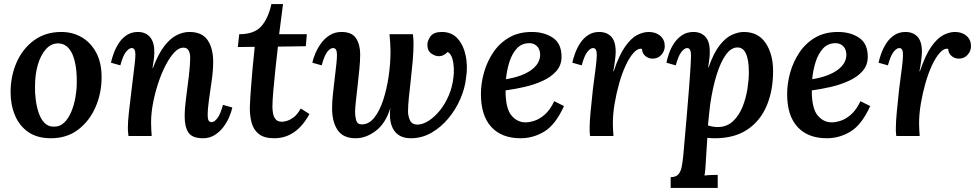

<svg xmlns="http://www.w3.org/2000/svg" viewBox="-20 -668 4789 943"><path d="M281 -511Q337 -511 381.5 -485Q426 -459 452.5 -409.5Q479 -360 479 -289Q479 -210 449 -141.5Q419 -73 363.5 -31Q308 11 230 11Q163 11 119 -19.5Q75 -50 53.5 -101.5Q32 -153 32 -215Q32 -295 62 -362.5Q92 -430 148 -470.5Q204 -511 281 -511ZM266 -455Q231 -455 205.5 -426.5Q180 -398 166 -350.5Q152 -303 152 -245Q151 -213 155.5 -178.5Q160 -144 170 -114Q180 -84 198 -65Q216 -46 243 -46Q274 -45 295.5 -66Q317 -87 330.5 -120Q344 -153 350.5 -190Q357 -227 357 -260Q358 -290 354.5 -323.5Q351 -357 341.5 -386.5Q332 -416 313.5 -435Q295 -454 266 -455Z M977 11Q924 11 905.5 -17Q887 -45 887 -96Q887 -135 894 -188Q901 -241 907.5 -294Q914 -347 914 -386Q914 -406 906.5 -420Q899 -434 880 -434Q858 -434 836 -410.5Q814 -387 793.5 -347.5Q773 -308 757 -259.5Q741 -211 731.5 -161Q722 -111 722 -66Q722 -52 723 -32Q724 -12 725 0H611Q609 -16 608.5 -23.5Q608 -31 608 -41Q608 -70 613 -115.5Q618 -161 626 -226Q635 -301 640 -340.5Q645 -380 645 -400Q645 -432 627 -432Q614 -432 599 -413.5Q584 -395 571 -347L525 -360Q529 -380 538.5 -406Q548 -432 563.5 -456Q579 -480 602.5 -495.5Q626 -511 657 -511Q696 -511 717.5 -485Q739 -459 738 -408Q737 -385 734.5 -368.5Q732 -352 729 -334H731Q758 -405 788 -443Q818 -481 849 -496Q880 -511 910 -511Q973 -511 1000 -470.5Q1027 -430 1027 -365Q1027 -322 1020 -273.5Q1013 -225 1006.5 -179.5Q1000 -134 1000 -100Q1000 -68 1019 -68Q1032 -68 1047 -86.5Q1062 -105 1075 -153L1121 -140Q1117 -120 1106 -94Q1095 -68 1077 -44Q1059 -20 1034 -4.5Q1009 11 977 11Z M1370 -648 1351 -500H1487L1482 -441L1345 -439Q1339 -389 1333 -331.5Q1327 -274 1322.5 -223.5Q1318 -173 1318 -143Q1318 -128 1321 -111Q1324 -94 1334 -82Q1344 -70 1366 -70Q1374 -70 1389.5 -74.5Q1405 -79 1423 -92.5Q1441 -106 1457 -135L1500 -108Q1435 11 1327 11Q1277 11 1251 -10Q1225 -31 1216 -64.5Q1207 -98 1207 -136Q1208 -172 1211.5 -221Q1215 -270 1220 -326.5Q1225 -383 1231 -438L1148 -437L1155 -500Q1228 -500 1262.5 -538Q1297 -576 1313 -648Z M2150 -511Q2199 -511 2228 -478Q2257 -445 2267.5 -393.5Q2278 -342 2269 -286Q2264 -236 2241.5 -183.5Q2219 -131 2182.5 -87Q2146 -43 2099 -16Q2052 11 1998 11Q1941 11 1915 -28Q1889 -67 1897 -137Q1874 -62 1826 -25.5Q1778 11 1727 11Q1665 11 1638 -29.5Q1611 -70 1611 -136Q1611 -167 1615 -204.5Q1619 -242 1623.5 -279.5Q1628 -317 1631.5 -348.5Q1635 -380 1635 -399Q1635 -432 1616 -432Q1602 -432 1587.5 -413.5Q1573 -395 1560 -347L1514 -360Q1518 -380 1529 -406Q1540 -432 1557.5 -456Q1575 -480 1600 -495.5Q1625 -511 1657 -511Q1709 -511 1729 -479.5Q1749 -448 1749 -401Q1749 -369 1745 -329Q1741 -289 1736.5 -248Q1732 -207 1728 -172Q1724 -137 1724 -115Q1724 -97 1729.5 -77Q1735 -57 1757 -57Q1792 -57 1818.5 -90.5Q1845 -124 1862.5 -178Q1880 -232 1889 -294.5Q1898 -357 1898 -415Q1898 -432 1896.5 -457Q1895 -482 1893 -500H2008Q2010 -483 2010.5 -472.5Q2011 -462 2011 -453Q2011 -415 2007 -368.5Q2003 -322 1997.5 -275Q1992 -228 1988 -187.5Q1984 -147 1984 -120Q1984 -100 1993 -78.5Q2002 -57 2029 -56Q2056 -56 2085 -74.5Q2114 -93 2140 -125Q2166 -157 2184 -199Q2202 -241 2207 -288Q2210 -307 2209 -332.5Q2208 -358 2201.5 -380.5Q2195 -403 2179 -413Q2171 -404 2159.5 -398Q2148 -392 2135 -392Q2117 -392 2098 -405.5Q2079 -419 2079 -448Q2079 -468 2094.5 -489.5Q2110 -511 2150 -511Z M2592 -511Q2653 -511 2695.5 -482.5Q2738 -454 2738 -389Q2738 -348 2712.5 -319Q2687 -290 2645.5 -271Q2604 -252 2556 -241Q2508 -230 2463 -224Q2463 -136 2491.5 -101.5Q2520 -67 2561 -67Q2581 -67 2606.5 -75.5Q2632 -84 2657.5 -107Q2683 -130 2702 -171L2750 -147Q2708 -55 2653.5 -22Q2599 11 2537 11Q2444 11 2393 -44.5Q2342 -100 2342 -206Q2342 -258 2357 -311.5Q2372 -365 2402.5 -410.5Q2433 -456 2480 -483.5Q2527 -511 2592 -511ZM2580 -456Q2542 -456 2518 -429.5Q2494 -403 2481.5 -362.5Q2469 -322 2465 -279Q2545 -292 2589 -324Q2633 -356 2633 -400Q2632 -427 2617 -441.5Q2602 -456 2580 -456Z M2878 0Q2876 -16 2876 -23.5Q2876 -31 2876 -41Q2876 -70 2880.5 -117.5Q2885 -165 2892 -230Q2901 -298 2906 -338Q2911 -378 2911 -396Q2912 -432 2893 -432Q2880 -432 2865 -413.5Q2850 -395 2837 -347L2791 -360Q2795 -380 2804.5 -406Q2814 -432 2829.5 -456Q2845 -480 2868.5 -495.5Q2892 -511 2923 -511Q2960 -511 2982 -488Q3004 -465 3004 -412Q3003 -376 2992 -318H2994Q3021 -398 3050.5 -439.5Q3080 -481 3109.5 -496Q3139 -511 3166 -511Q3201 -511 3223 -492Q3245 -473 3245 -441Q3245 -418 3228.5 -399Q3212 -380 3185 -380Q3165 -380 3149.5 -393Q3134 -406 3133 -428Q3113 -432 3092.5 -409.5Q3072 -387 3053.5 -347.5Q3035 -308 3021 -258.5Q3007 -209 2998.5 -158Q2990 -107 2990 -62Q2990 -48 2991 -30Q2992 -12 2993 0Z M3274 255V202Q3300 202 3312 188Q3324 174 3328.5 149.5Q3333 125 3336 95Q3374 -329 3374 -395Q3374 -432 3355 -432Q3342 -432 3327 -413.5Q3312 -395 3299 -347L3253 -360Q3257 -380 3266 -406Q3275 -432 3291 -456Q3307 -480 3330.5 -495.5Q3354 -511 3386 -511Q3422 -511 3444 -488Q3466 -465 3466 -415Q3466 -392 3463.5 -374Q3461 -356 3458 -337H3460Q3485 -408 3514.5 -445.5Q3544 -483 3575 -497Q3606 -511 3633 -511Q3704 -511 3740.5 -456.5Q3777 -402 3777 -319Q3777 -223 3745.5 -148.5Q3714 -74 3650.5 -31.5Q3587 11 3491 11Q3483 11 3473 10.5Q3463 10 3454 9Q3450 67 3448 102.5Q3446 138 3444.5 159Q3443 180 3440 194Q3456 192 3474.5 191.5Q3493 191 3505 191V255ZM3504 -44Q3550 -44 3580 -72.5Q3610 -101 3627 -143.5Q3644 -186 3651 -231.5Q3658 -277 3658 -312Q3658 -435 3602 -435Q3571 -435 3545 -399Q3519 -363 3499.5 -300Q3480 -237 3468 -155Q3465 -131 3462.5 -106Q3460 -81 3457 -52Q3483 -44 3504 -44Z M4096 -511Q4157 -511 4199.5 -482.5Q4242 -454 4242 -389Q4242 -348 4216.5 -319Q4191 -290 4149.5 -271Q4108 -252 4060 -241Q4012 -230 3967 -224Q3967 -136 3995.5 -101.5Q4024 -67 4065 -67Q4085 -67 4110.5 -75.5Q4136 -84 4161.5 -107Q4187 -130 4206 -171L4254 -147Q4212 -55 4157.5 -22Q4103 11 4041 11Q3948 11 3897 -44.5Q3846 -100 3846 -206Q3846 -258 3861 -311.5Q3876 -365 3906.5 -410.5Q3937 -456 3984 -483.5Q4031 -511 4096 -511ZM4084 -456Q4046 -456 4022 -429.5Q3998 -403 3985.5 -362.5Q3973 -322 3969 -279Q4049 -292 4093 -324Q4137 -356 4137 -400Q4136 -427 4121 -441.5Q4106 -456 4084 -456Z M4382 0Q4380 -16 4380 -23.5Q4380 -31 4380 -41Q4380 -70 4384.5 -117.5Q4389 -165 4396 -230Q4405 -298 4410 -338Q4415 -378 4415 -396Q4416 -432 4397 -432Q4384 -432 4369 -413.5Q4354 -395 4341 -347L4295 -360Q4299 -380 4308.5 -406Q4318 -432 4333.5 -456Q4349 -480 4372.5 -495.5Q4396 -511 4427 -511Q4464 -511 4486 -488Q4508 -465 4508 -412Q4507 -376 4496 -318H4498Q4525 -398 4554.5 -439.5Q4584 -481 4613.5 -496Q4643 -511 4670 -511Q4705 -511 4727 -492Q4749 -473 4749 -441Q4749 -418 4732.5 -399Q4716 -380 4689 -380Q4669 -380 4653.5 -393Q4638 -406 4637 -428Q4617 -432 4596.5 -409.5Q4576 -387 4557.5 -347.5Q4539 -308 4525 -258.5Q4511 -209 4502.5 -158Q4494 -107 4494 -62Q4494 -48 4495 -30Q4496 -12 4497 0Z"/></svg>

Font: Lora SemiBold
Style: Italic
Weight: 600
Italic angle: -3°
Designer: Olga Karpushina, Alexei Vanyashin (Cyrillic)
Foundry: Cyreal
Version: Version 3.011; ttfautohint (v1.8.4.7-5d5b)